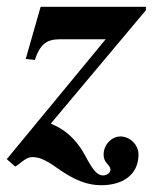

<svg xmlns="http://www.w3.org/2000/svg" viewBox="-63 -469 472 567"><path d="M368 -439V-449H57L13 -295L40 -292C55 -339 76 -353 113 -353H249L-43 1L-18 23C-11 19 -5 14 1 9C16 -2 22 -5 33 -5C53 -5 72 3 107 28C156 63 195 78 236 78C297 78 346 49 346 -13C346 -41 321 -66 293 -66C266 -66 243 -41 243 -13C243 15 263 16 263 32C263 41 254 49 241 49C212 49 194 -6 173 -35C148 -69 126 -87 87 -104Z"/></svg>

Font: XITS
Style: Bold Italic
Weight: 700
Italic angle: -16.33°
Designer: MicroPress Inc., with final additions and corrections provided by Coen Hoffman, Elsevier (retired)
Version: Version 1.105